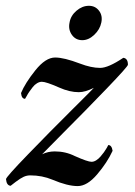

<svg xmlns="http://www.w3.org/2000/svg" viewBox="-32 -627 456 649"><path d="M203.1 -550.8Q207 -574.2 226.6 -590.8Q246.1 -607.4 268.6 -607.4Q290 -607.4 302.7 -590.8Q315.4 -574.2 310.5 -550.8Q305.7 -527.3 286.6 -509.3Q267.6 -491.2 246.1 -491.2Q223.6 -491.2 210.9 -509.3Q198.2 -527.3 203.1 -550.8ZM154.3 -432.6Q184.6 -432.6 238.3 -412.1Q276.4 -397.5 306.6 -397.5Q334 -397.5 384.8 -431.6Q400.4 -429.7 400.4 -408.2Q400.4 -402.3 328.6 -327.6Q256.8 -252.9 183.6 -179.7L110.4 -105.5Q129.9 -115.2 153.3 -115.2Q189.5 -115.2 220.7 -99.6Q264.6 -80.1 277.3 -80.1Q285.2 -80.1 293 -85Q300.8 -89.8 307.6 -97.7Q314.5 -105.5 319.3 -112.3Q324.2 -119.1 329.1 -127.4Q334 -135.7 334 -136.7Q345.7 -136.7 348.6 -117.2Q330.1 -77.1 296.4 -37.6Q262.7 2 230.5 2Q196.3 2 145.5 -19.5Q110.4 -34.2 70.3 -34.2Q58.6 -34.2 47.9 -29.3Q37.1 -24.4 21 -12.2Q4.9 0 3.9 1Q-9.8 0 -11.7 -21.5Q-11.7 -28.3 62 -104.5Q135.7 -180.7 210.4 -254.9Q285.2 -329.1 285.2 -330.1Q255.9 -315.4 234.4 -315.4Q203.1 -315.4 168 -331.1Q124 -350.6 109.4 -350.6Q101.6 -350.6 93.3 -345.7Q85 -340.8 78.6 -332.5Q72.3 -324.2 67.4 -317.4Q62.5 -310.5 58.1 -302.2Q53.7 -293.9 52.7 -293Q41 -293 39.1 -312.5Q52.7 -345.7 87.4 -389.2Q122.1 -432.6 154.3 -432.6Z"/></svg>

Font: Crimson
Style: SemiboldItalic
Weight: 600
Italic angle: -11°
Version: Version 0.8 ; ttfautohint (v1.00) -l 8 -r 50 -G 200 -x 14 -D